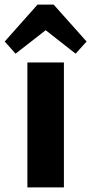

<svg xmlns="http://www.w3.org/2000/svg" viewBox="-48 -810 394 830"><path d="M228.3 -540V0H70.4V-540ZM-27.6 -630.5 114.2 -790H184L326.3 -630.5L278.8 -577.9L105.4 -714.1H193.8L19.4 -577.9Z"/></svg>

Font: Pathway Extreme 8pt Thin
Style: Regular
Weight: 100
Designer: Eduardo Rodriguez Tunni
Foundry: Eduardo Rodriguez Tunni
Version: Version 1.000